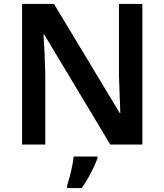

<svg xmlns="http://www.w3.org/2000/svg" viewBox="-20 -734 835 975"><path d="M703 0H540L205 -558H201Q204 -512 206.5 -460.5Q209 -409 210 -357V0H92V-714H254L588 -160H591Q590 -201 587.5 -253Q585 -305 584 -354V-714H703ZM475 71Q463 102 442 143Q421 184 395 221H321V208Q327 190 334 163.5Q341 137 346.5 109.5Q352 82 354 61H475Z"/></svg>

Font: Noto Sans Lisu SemiBold
Style: Regular
Weight: 600
Designer: Monotype Design Team. David Williams.
Foundry: Monotype Imaging Inc.
Version: Version 2.102; ttfautohint (v1.8.4.7-5d5b)